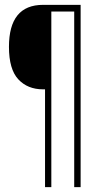

<svg xmlns="http://www.w3.org/2000/svg" viewBox="-20 -695 382 793"><path d="M166 78V-326H158Q94 -326 55.5 -367.5Q17 -409 17 -501.5Q17 -675 158 -675H313V78H286.5V-647.5H192V78Z"/></svg>

Font: Anybody ExtraLight
Style: Regular
Weight: 200
Designer: Tyler Finck
Foundry: Etcetera Type Company
Version: Version 1.010; ttfautohint (v1.8.3) -l 8 -r 50 -G 200 -x 14 